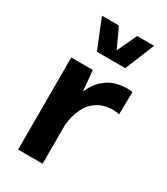

<svg xmlns="http://www.w3.org/2000/svg" viewBox="-195 -877 836 962"><g transform="rotate(30 222.5 -395.5)"><path d="M73.5 -532.8V0H215.2V-347.9L198.4 -532.8ZM423.3 -406.1 425.7 -536.9Q419.1 -537.7 411.9 -538.1Q404.7 -538.6 397.5 -538.6Q333.5 -538.6 291.1 -512.7Q248.7 -486.8 223.6 -442.6Q198.6 -398.5 186.5 -342.9Q174.5 -287.4 171.1 -227.5L215.3 -220.8Q219.6 -278.2 240.5 -320.8Q261.4 -363.4 298.1 -386.8Q334.9 -410.3 386.6 -410.3Q407.9 -410.3 423.3 -406.1ZM102 -791 170.6 -621.9H334.7L403.5 -791H305.4L252.8 -677.4L200 -791Z"/></g></svg>

Font: Estedad-FD VF
Style: Regular
Weight: 100
Designer: Amin Abedi
Version: Version 7.3